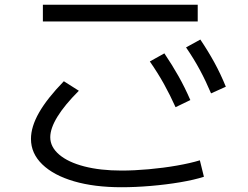

<svg xmlns="http://www.w3.org/2000/svg" viewBox="-20 -748 1040 806"><path d="M490 38Q376 38 290.5 13Q205 -12 157.5 -58Q110 -104 110 -165Q110 -216 144 -275.5Q178 -335 248 -407L311 -367Q251 -307 221 -258Q191 -209 191 -172Q191 -131 228.5 -99Q266 -67 333.5 -49.5Q401 -32 490 -32Q543 -32 604.5 -37.5Q666 -43 723 -53Q780 -63 819 -75L836 -6Q796 7 737 17Q678 27 613 32.5Q548 38 490 38ZM160 -658V-728H810V-658ZM717 -298Q694 -349 668.5 -395Q643 -441 609 -490L670 -524Q703 -475 729.5 -428Q756 -381 779 -328ZM866 -356Q844 -408 819 -454.5Q794 -501 761 -549L821 -582Q854 -533 880 -485.5Q906 -438 928 -384Z"/></svg>

Font: M PLUS 1
Style: Regular
Weight: 400
Designer: Coji Morishita
Foundry: UNDERFOREST DESIGN
Version: Version 1.001